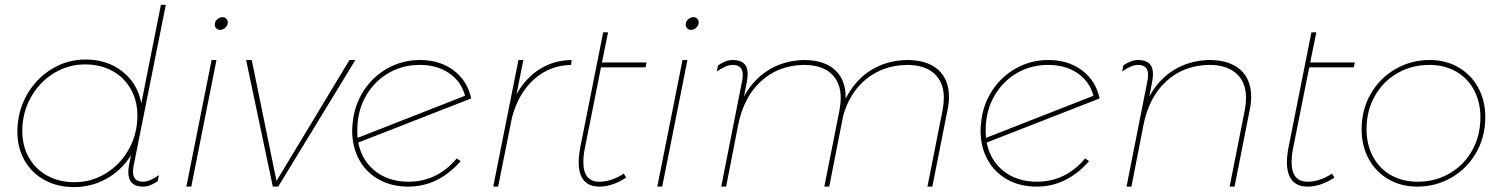

<svg xmlns="http://www.w3.org/2000/svg" viewBox="-20 -762 6138 784"><path d="M526 -87Q523 -72 523 -61Q523 -20 564 -20Q591 -20 629 -47L624 -22Q592 0 564 0Q504 0 504 -59Q504 -73 507 -89L515 -128Q476 -66 414.5 -32Q353 2 282 2Q215 2 162.5 -26.5Q110 -55 80.5 -106.5Q51 -158 51 -224Q51 -305 88.5 -372.5Q126 -440 190 -479.5Q254 -519 330 -519Q418 -519 480 -470Q542 -421 557 -340L637 -742H657ZM328 -499Q258 -499 199 -462.5Q140 -426 105.5 -363.5Q71 -301 71 -227Q71 -166 98 -118.5Q125 -71 173.5 -44.5Q222 -18 284 -18Q354 -18 413 -54.5Q472 -91 506.5 -153.5Q541 -216 541 -290Q541 -351 514 -398.5Q487 -446 438.5 -472.5Q390 -499 328 -499Z M910 -670Q910 -658 900 -649Q890 -640 878 -640Q869 -640 863 -646.5Q857 -653 857 -662Q857 -674 867 -683Q877 -692 889 -692Q898 -692 904 -685.5Q910 -679 910 -670ZM864 -517 761 0H741L844 -517Z M1431 -517 1116 0H1094L985 -517H1008L1109 -23L1407 -517Z M1845 -115 1861 -104Q1770 0 1647 0Q1579 0 1527 -29Q1475 -58 1446.5 -110Q1418 -162 1418 -229Q1418 -240 1420 -260Q1427 -333 1465 -391.5Q1503 -450 1563.5 -483.5Q1624 -517 1695 -517Q1776 -517 1832.5 -474.5Q1889 -432 1904 -360L1443 -180Q1457 -107 1512 -63.5Q1567 -20 1648 -20Q1765 -20 1845 -115ZM1439 -228Q1439 -209 1440 -199L1879 -371Q1863 -430 1813.5 -463.5Q1764 -497 1694 -497Q1627 -497 1571.5 -466.5Q1516 -436 1481 -381.5Q1446 -327 1440 -258Q1439 -248 1439 -228Z M2314 -517 2312 -497Q2225 -495 2161.5 -439Q2098 -383 2071 -284L2014 0H1994L2097 -517H2117L2089 -377Q2126 -443 2183.5 -479.5Q2241 -516 2314 -517Z M2369 -161Q2362 -129 2362 -101Q2362 -20 2427 -20Q2477 -20 2527 -53L2537 -37Q2481 0 2427 0Q2386 0 2364.5 -25Q2343 -50 2343 -99Q2343 -129 2350 -163L2443 -630H2463L2438 -507H2620L2616 -487H2434Z M2833 -670Q2833 -658 2823 -649Q2813 -640 2801 -640Q2792 -640 2786 -646.5Q2780 -653 2780 -662Q2780 -674 2790 -683Q2800 -692 2812 -692Q2821 -692 2827 -685.5Q2833 -679 2833 -670ZM2787 -517 2684 0H2664L2767 -517Z M3855 -366Q3855 -342 3849 -313L3787 0H3767L3829 -313Q3834 -341 3834 -362Q3834 -426 3795 -461.5Q3756 -497 3683 -497Q3586 -495 3517.5 -439.5Q3449 -384 3423 -289L3366 0H3346L3408 -313Q3413 -341 3413 -362Q3413 -426 3374 -461.5Q3335 -497 3262 -497Q3157 -495 3086 -429Q3015 -363 2993 -246L2945 0H2925L3010 -430Q3013 -445 3013 -456Q3013 -497 2972 -497Q2945 -497 2907 -470L2912 -495Q2944 -517 2972 -517Q3033 -517 3033 -460Q3033 -447 3030 -430L3018 -368Q3056 -438 3119 -476.5Q3182 -515 3262 -517Q3346 -517 3390.5 -475.5Q3435 -434 3433 -359Q3471 -434 3535 -474.5Q3599 -515 3683 -517Q3766 -517 3810.5 -477.5Q3855 -438 3855 -366Z M4411 -115 4427 -104Q4336 0 4213 0Q4145 0 4093 -29Q4041 -58 4012.5 -110Q3984 -162 3984 -229Q3984 -240 3986 -260Q3993 -333 4031 -391.5Q4069 -450 4129.5 -483.5Q4190 -517 4261 -517Q4342 -517 4398.5 -474.5Q4455 -432 4470 -360L4009 -180Q4023 -107 4078 -63.5Q4133 -20 4214 -20Q4331 -20 4411 -115ZM4005 -228Q4005 -209 4006 -199L4445 -371Q4429 -430 4379.5 -463.5Q4330 -497 4260 -497Q4193 -497 4137.5 -466.5Q4082 -436 4047 -381.5Q4012 -327 4006 -258Q4005 -248 4005 -228Z M4665 -430Q4668 -445 4668 -456Q4668 -497 4627 -497Q4600 -497 4562 -470L4567 -495Q4599 -517 4627 -517Q4688 -517 4688 -460Q4688 -447 4685 -430L4673 -368Q4711 -438 4774 -476.5Q4837 -515 4917 -517Q5000 -517 5044.5 -477.5Q5089 -438 5089 -366Q5089 -342 5083 -313L5021 0H5001L5063 -313Q5068 -341 5068 -362Q5068 -426 5029 -461.5Q4990 -497 4917 -497Q4812 -495 4741 -429Q4670 -363 4648 -246L4600 0H4580Z M5261 -161Q5254 -129 5254 -101Q5254 -20 5319 -20Q5369 -20 5419 -53L5429 -37Q5373 0 5319 0Q5278 0 5256.5 -25Q5235 -50 5235 -99Q5235 -129 5242 -163L5335 -630H5355L5330 -507H5512L5508 -487H5326Z M6045 -284Q6045 -204 6008 -139Q5971 -74 5907 -37Q5843 0 5767 0Q5701 0 5649.5 -30Q5598 -60 5569 -113Q5540 -166 5540 -234Q5540 -314 5577 -378.5Q5614 -443 5678 -480Q5742 -517 5818 -517Q5884 -517 5935.5 -487Q5987 -457 6016 -404Q6045 -351 6045 -284ZM5560 -235Q5560 -172 5586 -123Q5612 -74 5659.5 -47Q5707 -20 5769 -20Q5840 -20 5898.5 -53.5Q5957 -87 5991 -147Q6025 -207 6025 -283Q6025 -345 5999 -394Q5973 -443 5925.5 -470Q5878 -497 5816 -497Q5745 -497 5686.5 -463.5Q5628 -430 5594 -370Q5560 -310 5560 -235Z"/></svg>

Font: TypoPRO Montserrat Alternates
Style: Italic
Weight: 250
Italic angle: -11.3°
Designer: Julieta Ulanovsky
Foundry: Julieta Ulanovsky
Version: Version 6.001